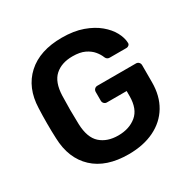

<svg xmlns="http://www.w3.org/2000/svg" viewBox="-160 -864 1021 1028"><g transform="rotate(-30 350.0 -350.0)"><path d="M350 10Q212 10 135.5 -61.5Q59 -133 55 -259Q53 -302 53 -351.5Q53 -401 55 -445Q59 -569 136.5 -639.5Q214 -710 350 -710Q424 -710 478.5 -690.5Q533 -671 569.5 -640.5Q606 -610 624.5 -575.5Q643 -541 644 -510Q645 -501 638.5 -495Q632 -489 623 -489H520Q503 -489 496 -505Q488 -526 471 -546.5Q454 -567 425 -581Q396 -595 350 -595Q282 -595 241.5 -558.5Q201 -522 198 -440Q195 -353 198 -264Q201 -179 242.5 -142Q284 -105 352 -105Q420 -105 464.5 -141.5Q509 -178 509 -258V-289H387Q377 -289 370 -296Q363 -303 363 -314V-367Q363 -378 370 -385Q377 -392 387 -392H626Q636 -392 643 -385Q650 -378 650 -367V-262Q650 -178 613.5 -117Q577 -56 509.5 -23Q442 10 350 10Z"/></g></svg>

Font: Rubik Medium
Style: Regular
Weight: 500
Designer: Hubert and Fischer
Foundry: Hubert and Fischer
Version: Version 2.300; ttfautohint (v1.8.4.7-5d5b);gftools[0.9.30]